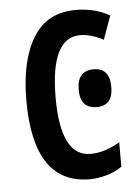

<svg xmlns="http://www.w3.org/2000/svg" viewBox="-45 -586 453 633"><g transform="rotate(-5 181.0 -270.0)"><path d="M227 10Q41 10 41 -267Q41 -397 87 -473.5Q133 -550 229 -550Q263 -550 290.5 -542.5Q318 -535 341 -522L313 -444Q272 -466 236 -466Q138 -466 138 -267Q138 -73 237 -73Q283 -73 334 -103V-22Q311 -6 282 2Q253 10 227 10ZM271 -350Q324 -350 324 -287Q324 -225 271 -225Q216 -225 216 -287Q216 -350 271 -350Z"/></g></svg>

Font: Noto Sans ExtraCondensed Medium
Style: Regular
Weight: 500
Width: 2
Designer: Monotype Design Team
Foundry: Monotype Imaging Inc.
Version: Version 2.013; ttfautohint (v1.8.4.7-5d5b)